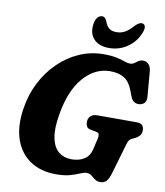

<svg xmlns="http://www.w3.org/2000/svg" viewBox="-99 -1009 953 1107"><g transform="rotate(10 377.0 -456.0)"><path d="M455.5 -714Q503.5 -714 533.2 -707.2Q563 -700.5 581 -693.8Q599 -687 611.5 -687Q628 -687 638.2 -694.5Q648.5 -702 659 -709.5Q669.5 -717 686 -717Q706.5 -717 719.5 -702.5Q732.5 -688 734.5 -659L746.5 -515Q748 -491 736.5 -479.2Q725 -467.5 709 -466Q670.5 -462 656 -500.5L640.5 -540.5Q622.5 -586 590.5 -605Q558.5 -624 509.5 -624Q421.5 -624 354.5 -547.5Q287.5 -471 263.5 -328Q248.5 -241.5 259.8 -188Q271 -134.5 301.8 -109.8Q332.5 -85 376.5 -85Q420.5 -85 450.8 -104Q481 -123 490 -160.5L505.5 -225.5Q509.5 -242 507.2 -252.8Q505 -263.5 492 -265.5L454 -273Q439.5 -276 433.5 -286.8Q427.5 -297.5 427.5 -311.5Q427.5 -334 441.2 -347.2Q455 -360.5 481 -360.5H708.5Q736 -360.5 745 -348.8Q754 -337 753.5 -318.5Q753.5 -301 743 -289Q732.5 -277 719 -270.5L702.5 -263Q690.5 -258 684.8 -249.8Q679 -241.5 674.5 -226.5L622.5 -48.5Q612.5 -13.5 599 1Q585.5 15.5 563 15.5Q544 15.5 531.2 5.8Q518.5 -4 506.5 -13.5Q494.5 -23 477.5 -23Q463 -23 441.5 -13.5Q420 -4 387 5.8Q354 15.5 304 15.5Q214.5 15.5 152.8 -25.8Q91 -67 64.5 -143Q38 -219 54 -324Q66.5 -408 103 -479.2Q139.5 -550.5 194 -603.2Q248.5 -656 315.2 -685Q382 -714 455.5 -714ZM505 -852Q532.5 -852 555 -864.8Q577.5 -877.5 600 -903.5Q623.5 -928 640 -928Q655.5 -928 660 -915.2Q664.5 -902.5 657.5 -882Q637 -823.5 588.2 -789Q539.5 -754.5 478.5 -754.5Q418 -754.5 387.5 -789Q357 -823.5 368 -882Q371.5 -902.5 383 -915.2Q394.5 -928 410 -928Q426.5 -928 437 -903.5Q446 -877.5 461.5 -864.8Q477 -852 505 -852Z"/></g></svg>

Font: Fraunces 9pt S100
Style: Bold Italic
Weight: 700
Italic angle: -16°
Version: Version 1.000; ttfautohint (v1.8.3)